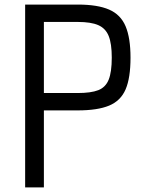

<svg xmlns="http://www.w3.org/2000/svg" viewBox="-20 -820 640 840"><path d="M90 0V-800H320Q407 -800 457.5 -778Q508 -756 529.5 -705Q551 -654 551 -568Q551 -479 529.5 -429Q508 -379 457.5 -358Q407 -337 320 -337H118V-413H320Q378 -413 410 -425.5Q442 -438 455.5 -471.5Q469 -505 469 -568Q469 -629 455.5 -662.5Q442 -696 410 -710Q378 -724 320 -724H101L172 -795V0Z"/></svg>

Font: Victor Mono Thin Medium
Style: Regular
Weight: 500
Monospace: yes
Version: Version 1.561;gftools[0.9.30]